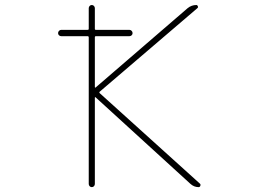

<svg xmlns="http://www.w3.org/2000/svg" viewBox="-20 -773 1040 770"><path d="M776.4 -22.5Q757.8 -22.5 743.2 -36.1L363.3 -382.8Q362.3 -383.8 361.3 -383.3Q360.4 -382.8 360.4 -381.8V-35.2Q360.4 -30.3 356.9 -26.4Q353.5 -22.5 348.1 -22.5Q342.8 -22.5 339.4 -26.4Q335.9 -30.3 335.9 -35.2V-623Q335.9 -627.9 331.1 -627.9H225.6Q220.7 -627.9 216.8 -631.3Q212.9 -634.8 212.9 -640.1Q212.9 -645.5 216.8 -649.4Q220.7 -653.3 225.6 -653.3H331.1Q335.9 -653.3 335.9 -657.2V-740.2Q335.9 -745.1 339.4 -749Q342.8 -752.9 348.1 -752.9Q353.5 -752.9 356.9 -749Q360.4 -745.1 360.4 -740.2V-657.2Q360.4 -653.3 364.3 -653.3H499Q503.9 -653.3 507.8 -649.4Q511.7 -645.5 511.7 -640.1Q511.7 -634.8 507.8 -631.3Q503.9 -627.9 499 -627.9H364.3Q360.4 -627.9 360.4 -623V-423.8Q360.4 -422.9 361.3 -421.9Q362.3 -420.9 363.3 -421.9L732.4 -740.2Q748 -752.9 767.6 -752.9Q771.5 -752.9 773.4 -748Q775.4 -743.2 771.5 -740.2L379.9 -405.3Q377 -402.3 379.9 -399.4L782.2 -36.1Q784.2 -34.2 784.2 -31.2Q784.2 -29.3 783.2 -27.3Q781.2 -22.5 776.4 -22.5Z"/></svg>

Font: Rounded Mgen+ 1mn thin
Style: Regular
Weight: 100
Designer: [Source Han Sans]
Ryoko NISHIZUKA  (kana & ideographs); Paul D. Hunt (Latin, Greek & Cyrillic); Wenlong ZHANG  (bopomofo
Version: Version 1.059.20150602